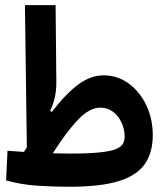

<svg xmlns="http://www.w3.org/2000/svg" viewBox="-20 -713 626 737"><path d="M247.1 3.9Q185.5 3.9 123 -0.2Q60.5 -4.4 3.4 -20.5L8.8 -134.3Q24.9 -133.3 40.5 -132.1Q56.2 -130.9 71.8 -129.9Q77.6 -138.7 83 -147.5L75.7 -693.4H193.4L196.3 -397.5Q196.8 -336.9 172.4 -287.6L178.7 -283.2Q233.9 -354.5 281.2 -389.2Q328.6 -423.8 377.4 -423.8Q431.2 -423.8 473.9 -392.6Q516.6 -361.3 541.5 -309.3Q566.4 -257.3 566.4 -193.8Q566.4 -127 535.6 -83Q504.9 -39.1 435.1 -17.6Q365.2 3.9 247.1 3.9ZM182.6 -124.5Q216.8 -123.5 248.5 -123.5Q317.4 -123.5 359.4 -127.7Q401.4 -131.8 422.6 -139.9Q443.8 -147.9 451.2 -160.2Q458.5 -172.4 458.5 -188.5Q458.5 -215.8 447 -241.5Q435.5 -267.1 414.6 -283.4Q393.6 -299.8 364.7 -299.8Q323.7 -299.8 279.5 -253.7Q235.4 -207.5 182.6 -124.5Z"/></svg>

Font: Cascadia Mono PL SemiBold
Style: Regular
Weight: 600
Monospace: yes
Designer: Aaron Bell
Foundry: Saja Typeworks
Version: Version 2404.023; ttfautohint (v1.8.4)